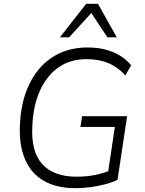

<svg xmlns="http://www.w3.org/2000/svg" viewBox="-20 -975 755 1003"><path d="M373 8Q276 8 209.5 -30Q143 -68 111 -142.5Q79 -217 84 -322Q88 -416 114.5 -490.5Q141 -565 187 -618Q233 -671 296 -699Q359 -727 437 -727Q487 -727 529 -716.5Q571 -706 606 -685Q641 -664 665 -634L635 -581Q595 -625 545.5 -645.5Q496 -666 432 -666Q348 -666 287 -624Q226 -582 190 -504.5Q154 -427 149 -319Q141 -184 200.5 -118Q260 -52 380 -52Q434 -52 479 -61.5Q524 -71 564 -88L540 -45L580 -312H400L409 -368H644L594 -36Q569 -23 532 -13Q495 -3 454.5 2.5Q414 8 373 8ZM293 -780 430 -955H492L590 -780H541L457 -907L341 -780Z"/></svg>

Font: Nunitoga
Style: Light Italic
Weight: 300
Italic angle: -9°
Designer: Vernon Adams
Foundry: Vernon Adams
Version: Version 1.0